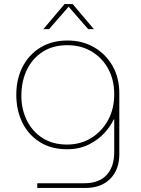

<svg xmlns="http://www.w3.org/2000/svg" viewBox="-20 -720 691 943"><path d="M163 203V180H394Q466 180 503.5 139.5Q541 99 541 28V-133H538Q524 -101 493 -67Q462 -33 416 -10Q370 13 309 13Q231 13 175 -22.5Q119 -58 89.5 -118.5Q60 -179 60 -255Q60 -331 90.5 -391Q121 -451 177.5 -486Q234 -521 312 -521Q386 -521 443.5 -487Q501 -453 533.5 -395Q566 -337 566 -263V38Q566 113 521.5 158Q477 203 401 203ZM309 -10Q375 -10 427.5 -42Q480 -74 510.5 -129.5Q541 -185 541 -257Q541 -327 512 -381Q483 -435 431 -466.5Q379 -498 310 -498Q240 -498 189.5 -465.5Q139 -433 112 -377Q85 -321 85 -249Q85 -183 112 -128.5Q139 -74 189 -42Q239 -10 309 -10ZM193 -577 297 -700H337L441 -577H413L317 -687L221 -577Z"/></svg>

Font: MuseoModerno Thin Thin
Style: Regular
Weight: 250
Version: Version 1.003